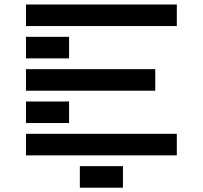

<svg xmlns="http://www.w3.org/2000/svg" viewBox="-20 -704 919 870"><path d="M341.8 146.5V48.8H537.1V146.5ZM97.7 -585.9V-683.6H781.2V-585.9ZM97.7 -439.5V-537.1H293V-439.5ZM97.7 -293V-390.6H683.6V-293ZM97.7 -146.5V-244.1H293V-146.5ZM781.2 -97.7V0H97.7V-97.7Z"/></svg>

Font: Trigram
Style: Regular
Weight: 400
Designer: GGBotNet
Foundry: GGBotNet
Version: 1.05